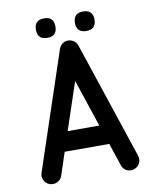

<svg xmlns="http://www.w3.org/2000/svg" viewBox="-92 -911 793 980"><g transform="rotate(-10 305.0 -420.5)"><path d="M150.9 -34.7Q145.5 -19 132.6 -9.8Q119.6 -0.5 102.5 -0.5Q91.8 -0.5 82.3 -4.6Q72.8 -8.8 66.2 -15.6Q59.6 -22.5 55.7 -31.7Q51.8 -41 51.8 -50.3Q51.8 -58.1 54.7 -66.4L257.8 -674.8Q263.2 -689.5 275.9 -699Q288.6 -708.5 305.2 -708.5Q320.3 -708.5 334.2 -699.2Q348.1 -689.9 353 -674.3L555.7 -66.4Q557.1 -62 557.6 -57.9Q558.1 -53.7 558.1 -49.8Q558.1 -39.6 554 -30.3Q549.8 -21 543 -14.6Q536.1 -8.3 526.9 -4.4Q517.6 -0.5 507.8 -0.5Q490.2 -0.5 477.5 -10Q464.8 -19.5 460 -34.7L420.9 -152.3H189.9ZM387.2 -253.4 305.2 -499 223.1 -253.4ZM204.1 -841.3Q254.4 -841.3 254.4 -790.5Q254.4 -740.2 204.1 -740.2Q153.3 -740.2 153.3 -790.5Q153.3 -841.3 204.1 -841.3ZM406.2 -841.3Q457 -841.3 457 -790.5Q457 -740.2 406.2 -740.2Q355.5 -740.2 355.5 -790.5Q355.5 -841.3 406.2 -841.3Z"/></g></svg>

Font: TGL 0-17
Style: Regular
Weight: 400
Designer: Peter Wiegel
Foundry: Peter Wiegel
Version: Version 1.003 2010